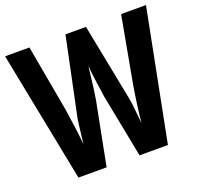

<svg xmlns="http://www.w3.org/2000/svg" viewBox="-137 -850 1019 986"><g transform="rotate(-20 373.0 -357.0)"><path d="M758 -714 618 0H463L396 -343Q392 -373 384.5 -422.5Q377 -472 373 -522Q370 -498 366.5 -465.5Q363 -433 358.5 -400.5Q354 -368 350 -344L283 0H129L-12 -714H121L186 -352Q193 -308 200.5 -252Q208 -196 212 -152Q216 -187 220.5 -226Q225 -265 228 -284L318 -714H430L514 -286Q518 -264 521.5 -226.5Q525 -189 529 -152Q533 -196 540.5 -250.5Q548 -305 556 -352L622 -714Z"/></g></svg>

Font: Noto Sans Gujarati UI ExtraCondensed
Style: Bold
Weight: 700
Width: 2
Designer: Jelle Bosma - Monotype Design Team, Universal Thirst
Foundry: Monotype Imaging Inc.
Version: Version 2.106; ttfautohint (v1.8.4.7-5d5b)